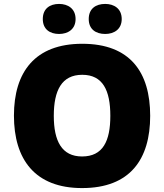

<svg xmlns="http://www.w3.org/2000/svg" viewBox="-20 -948 837 978"><path d="M198 -851C198 -799 234 -775 281 -775C326 -775 365 -799 365 -851C365 -904 326 -928 281 -928C234 -928 198 -904 198 -851ZM432 -851C432 -799 468 -775 516 -775C561 -775 600 -799 600 -851C600 -904 561 -928 516 -928C468 -928 432 -904 432 -851ZM745 -358C745 -580 643 -725 399 -725C158 -725 51 -581 51 -359C51 -136 158 10 398 10C643 10 745 -137 745 -358ZM254 -358C254 -487 294 -567 399 -567C504 -567 542 -487 542 -358C542 -229 504 -151 398 -151C295 -151 254 -229 254 -358Z"/></svg>

Font: Noto Sans Bengali Black
Style: Regular
Weight: 900
Designer: Jelle Bosma - Monotype Design Team
Foundry: Monotype Imaging Inc.
Version: Version 2.003